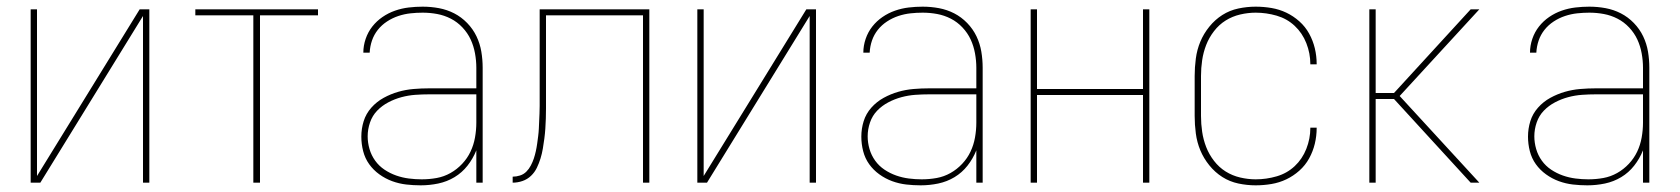

<svg xmlns="http://www.w3.org/2000/svg" viewBox="-20 -548 5040 576"><path d="M72 0V-520H91V-20L399 -520H428V0H409V-500L101 0Z M740 0V-502H566V-520H934V-502H760V0Z M1242 8Q1220 8 1198.5 5.5Q1177 3 1156.5 -4.5Q1136 -12 1118 -25Q1100 -38 1087.5 -55.5Q1075 -73 1069.5 -94.5Q1064 -116 1064 -138Q1064 -162 1071 -184.5Q1078 -207 1094 -225Q1110 -243 1131 -254.5Q1152 -266 1174.5 -272.5Q1197 -279 1220.5 -281Q1244 -283 1268 -283H1409V-345Q1409 -366 1405 -388Q1401 -410 1392 -429.5Q1383 -449 1367.5 -465.5Q1352 -482 1332.5 -492Q1313 -502 1291.5 -506Q1270 -510 1248 -510Q1230 -510 1211.5 -508Q1193 -506 1175 -500Q1157 -494 1141 -483.5Q1125 -473 1113.5 -458.5Q1102 -444 1096 -426.5Q1090 -409 1089 -390H1070Q1070 -411 1077 -431.5Q1084 -452 1097 -468.5Q1110 -485 1127.5 -497Q1145 -509 1165 -516Q1185 -523 1206 -525.5Q1227 -528 1248 -528Q1273 -528 1297 -523.5Q1321 -519 1342.5 -508Q1364 -497 1381.5 -479Q1399 -461 1409.5 -439Q1420 -417 1424 -393Q1428 -369 1428 -345V0H1409V-97Q1399 -72 1382.5 -51Q1366 -30 1343.5 -16.5Q1321 -3 1295 2.5Q1269 8 1242 8ZM1245 -10Q1268 -10 1290 -14Q1312 -18 1331.5 -29Q1351 -40 1366.5 -56.5Q1382 -73 1391.5 -93Q1401 -113 1405 -135.5Q1409 -158 1409 -180V-265H1268Q1247 -265 1226 -263.5Q1205 -262 1184.5 -256.5Q1164 -251 1145 -241Q1126 -231 1111.5 -216Q1097 -201 1090 -180.5Q1083 -160 1083 -139Q1083 -120 1088.5 -101Q1094 -82 1105.5 -66Q1117 -50 1133.5 -39Q1150 -28 1168.5 -21.5Q1187 -15 1206.5 -12.5Q1226 -10 1245 -10Z M1518 0V-18Q1529 -18 1540 -21.5Q1551 -25 1559 -33Q1567 -41 1572.5 -51.5Q1578 -62 1581.5 -72.5Q1585 -83 1587.5 -94.5Q1590 -106 1591.5 -117Q1593 -128 1594.5 -139.5Q1596 -151 1596.5 -162Q1597 -173 1597.5 -184.5Q1598 -196 1598.5 -207.5Q1599 -219 1599 -230.5Q1599 -242 1599 -253V-520H1928V0H1909V-502H1618V-253Q1618 -238 1618 -223Q1618 -208 1617.5 -192.5Q1617 -177 1616 -162Q1615 -147 1613 -132Q1611 -117 1608.5 -102Q1606 -87 1601.5 -72.5Q1597 -58 1590.5 -44.5Q1584 -31 1573 -20.5Q1562 -10 1547.5 -5Q1533 0 1518 0Z M2072 0V-520H2091V-20L2399 -520H2428V0H2409V-500L2101 0Z M2742 8Q2720 8 2698.5 5.5Q2677 3 2656.5 -4.5Q2636 -12 2618 -25Q2600 -38 2587.5 -55.5Q2575 -73 2569.5 -94.5Q2564 -116 2564 -138Q2564 -162 2571 -184.5Q2578 -207 2594 -225Q2610 -243 2631 -254.5Q2652 -266 2674.5 -272.5Q2697 -279 2720.5 -281Q2744 -283 2768 -283H2909V-345Q2909 -366 2905 -388Q2901 -410 2892 -429.5Q2883 -449 2867.5 -465.5Q2852 -482 2832.5 -492Q2813 -502 2791.5 -506Q2770 -510 2748 -510Q2730 -510 2711.5 -508Q2693 -506 2675 -500Q2657 -494 2641 -483.5Q2625 -473 2613.5 -458.5Q2602 -444 2596 -426.5Q2590 -409 2589 -390H2570Q2570 -411 2577 -431.5Q2584 -452 2597 -468.5Q2610 -485 2627.5 -497Q2645 -509 2665 -516Q2685 -523 2706 -525.5Q2727 -528 2748 -528Q2773 -528 2797 -523.5Q2821 -519 2842.5 -508Q2864 -497 2881.5 -479Q2899 -461 2909.5 -439Q2920 -417 2924 -393Q2928 -369 2928 -345V0H2909V-97Q2899 -72 2882.5 -51Q2866 -30 2843.5 -16.5Q2821 -3 2795 2.5Q2769 8 2742 8ZM2745 -10Q2768 -10 2790 -14Q2812 -18 2831.5 -29Q2851 -40 2866.5 -56.5Q2882 -73 2891.5 -93Q2901 -113 2905 -135.5Q2909 -158 2909 -180V-265H2768Q2747 -265 2726 -263.5Q2705 -262 2684.5 -256.5Q2664 -251 2645 -241Q2626 -231 2611.5 -216Q2597 -201 2590 -180.5Q2583 -160 2583 -139Q2583 -120 2588.5 -101Q2594 -82 2605.5 -66Q2617 -50 2633.5 -39Q2650 -28 2668.5 -21.5Q2687 -15 2706.5 -12.5Q2726 -10 2745 -10Z M3072 0V-520H3091V-281H3409V-520H3428V0H3409V-263H3091V0Z M3747 8Q3721 8 3695 2.5Q3669 -3 3647 -17Q3625 -31 3608 -52Q3591 -73 3581 -97Q3571 -121 3567.5 -147.5Q3564 -174 3564 -200V-320Q3564 -346 3567.5 -372.5Q3571 -399 3581 -423Q3591 -447 3608 -468Q3625 -489 3647 -503Q3669 -517 3695 -522.5Q3721 -528 3747 -528Q3771 -528 3794.5 -524Q3818 -520 3839 -510Q3860 -500 3878 -484Q3896 -468 3907.5 -447Q3919 -426 3924.5 -403Q3930 -380 3930 -356V-355H3911V-356Q3911 -388 3899 -418.5Q3887 -449 3864 -470.5Q3841 -492 3810 -501Q3779 -510 3747 -510Q3724 -510 3700.5 -504.5Q3677 -499 3657 -486.5Q3637 -474 3622 -454.5Q3607 -435 3598.5 -413Q3590 -391 3586.5 -367.5Q3583 -344 3583 -320V-200Q3583 -176 3586.5 -152.5Q3590 -129 3598.5 -107Q3607 -85 3622 -65.5Q3637 -46 3657 -33.5Q3677 -21 3700.5 -15.5Q3724 -10 3747 -10Q3779 -10 3810 -19Q3841 -28 3864 -49.5Q3887 -71 3899 -101.5Q3911 -132 3911 -164V-165H3930V-164Q3930 -140 3924.5 -117Q3919 -94 3907.5 -73Q3896 -52 3878 -36Q3860 -20 3839 -10Q3818 0 3794.5 4Q3771 8 3747 8Z M4088 0V-520H4107V-269H4162L4392 -520H4418L4179 -260L4418 0H4392L4162 -251H4107V0Z M4742 8Q4720 8 4698.5 5.5Q4677 3 4656.5 -4.5Q4636 -12 4618 -25Q4600 -38 4587.5 -55.5Q4575 -73 4569.5 -94.5Q4564 -116 4564 -138Q4564 -162 4571 -184.5Q4578 -207 4594 -225Q4610 -243 4631 -254.5Q4652 -266 4674.5 -272.5Q4697 -279 4720.5 -281Q4744 -283 4768 -283H4909V-345Q4909 -366 4905 -388Q4901 -410 4892 -429.5Q4883 -449 4867.5 -465.5Q4852 -482 4832.5 -492Q4813 -502 4791.5 -506Q4770 -510 4748 -510Q4730 -510 4711.5 -508Q4693 -506 4675 -500Q4657 -494 4641 -483.5Q4625 -473 4613.5 -458.5Q4602 -444 4596 -426.5Q4590 -409 4589 -390H4570Q4570 -411 4577 -431.5Q4584 -452 4597 -468.5Q4610 -485 4627.5 -497Q4645 -509 4665 -516Q4685 -523 4706 -525.5Q4727 -528 4748 -528Q4773 -528 4797 -523.5Q4821 -519 4842.5 -508Q4864 -497 4881.5 -479Q4899 -461 4909.5 -439Q4920 -417 4924 -393Q4928 -369 4928 -345V0H4909V-97Q4899 -72 4882.5 -51Q4866 -30 4843.5 -16.5Q4821 -3 4795 2.5Q4769 8 4742 8ZM4745 -10Q4768 -10 4790 -14Q4812 -18 4831.5 -29Q4851 -40 4866.5 -56.5Q4882 -73 4891.5 -93Q4901 -113 4905 -135.5Q4909 -158 4909 -180V-265H4768Q4747 -265 4726 -263.5Q4705 -262 4684.5 -256.5Q4664 -251 4645 -241Q4626 -231 4611.5 -216Q4597 -201 4590 -180.5Q4583 -160 4583 -139Q4583 -120 4588.5 -101Q4594 -82 4605.5 -66Q4617 -50 4633.5 -39Q4650 -28 4668.5 -21.5Q4687 -15 4706.5 -12.5Q4726 -10 4745 -10Z"/></svg>

Font: Iosevka Thin
Style: Regular
Weight: 100
Monospace: yes
Designer: Belleve Invis
Foundry: Belleve Invis
Version: Version 32.5.0; ttfautohint (v1.8.4)